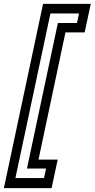

<svg xmlns="http://www.w3.org/2000/svg" viewBox="-70 -770 488 990"><path d="M-50 200 152 -750H398L366.5 -603H267.5L128.5 53H227.5L196 200ZM9.5 148H157L167.5 99H69L228.5 -651.5H327L337.5 -700.5H190Z"/></svg>

Font: Tourney Thin Medium
Style: Italic
Weight: 500
Italic angle: -12°
Version: Version 1.015